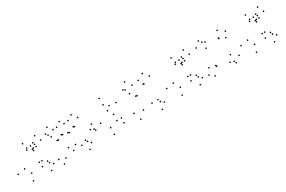

<svg xmlns="http://www.w3.org/2000/svg" viewBox="105 -1649 4131 2775"><g transform="rotate(-30 2170.0 -261.5)"><path d="M404.6 -170.6V-190.6H384.6V-170.6ZM447.2 -170.6V-190.6H427.2V-170.6ZM478.2 -391.1V-411.1H458.2V-391.1ZM433.1 -391.1V-411.1H413.1V-391.1ZM231.6 -90.1V-110.1H211.6V-90.1ZM174.2 -193.9V-213.9H154.2V-193.9ZM335.4 -414.2V-434.2H315.4V-414.2ZM412.1 -382.8V-402.8H392.1V-382.8ZM412.1 -439.6V-459.6H392.1V-439.6ZM349.8 -439.6V-459.6H329.8V-439.6ZM418.7 -357.8V-377.8H398.7V-357.8ZM474 -430.5V-450.5H454V-430.5ZM328.3 -524.2V-544.2H308.3V-524.2ZM53 -172.5V-192.5H33V-172.5ZM198.2 21.2V1.2H178.2V21.2ZM575.9 -50.7V-70.7H555.9V-50.7ZM516.8 -125.5V-145.5H496.8V-125.5ZM530.2 -90.2V-110.2H510.2V-90.2ZM581.9 -439.8V-459.8H561.9V-439.8ZM538.4 -535.4V-555.4H518.4V-535.4ZM463.7 -461.4V-481.4H443.7V-461.4ZM412.2 -93V-113H392.2V-93ZM499.8 22V2H479.8V22Z M1200.3 -40.2V-60.2H1180.3V-40.2ZM1142.6 -113.2V-133.2H1122.6V-113.2ZM1158.7 -82.9V-102.9H1138.7V-82.9ZM1207.8 -456.7V-476.7H1187.8V-456.7ZM1144.8 -534.9V-554.9H1124.8V-534.9ZM1064.6 -483.8V-503.8H1044.6V-483.8ZM994.6 -325.7V-345.7H974.6V-325.7ZM976.5 -333.3V-353.3H956.5V-333.3ZM994 -475.6V-495.6H974V-475.6ZM947.4 -536.3V-556.3H927.4V-536.3ZM874.7 -483.6V-503.6H854.7V-483.6ZM805.2 -311.7V-331.7H785.2V-311.7ZM786.3 -314.6V-334.6H766.3V-314.6ZM810.8 -479.6V-499.6H790.8V-479.6ZM752.8 -554.1V-574.1H732.8V-554.1ZM684.8 -478.9V-498.9H664.8V-478.9ZM737.2 -401.7V-421.7H717.2V-401.7ZM710.9 -447.8V-467.8H690.9V-447.8ZM668.7 -64.6V-84.6H648.7V-64.6ZM706.5 34.1V14.1H686.5V34.1ZM770.1 -32.4V-52.4H750.1V-32.4ZM878.6 -355.6V-375.6H858.6V-355.6ZM896.6 -348.1V-368.1H876.6V-348.1ZM876.4 -142.2V-162.2H856.4V-142.2ZM921 -69.2V-89.2H901V-69.2ZM986.8 -131.8V-151.8H966.8V-131.8ZM1084.9 -369.3V-389.3H1064.9V-369.3ZM1103.8 -361.8V-381.8H1083.8V-361.8ZM1060.6 -75.4V-95.4H1040.6V-75.4ZM1132.8 34.2V14.2H1112.8V34.2Z M1751.2 -52.1V-72.1H1731.2V-52.1ZM1751.7 -131.9V-151.9H1731.7V-131.9ZM1677.8 -131.8V-151.8H1657.8V-131.8ZM1548.8 -87.5V-107.5H1528.8V-87.5ZM1453.8 -214.5V-234.5H1433.8V-214.5ZM1618.3 -428.2V-448.2H1598.3V-428.2ZM1687.3 -374.3V-394.3H1667.3V-374.3ZM1629.4 -321.8V-341.8H1609.4V-321.8ZM1330.8 -270.9V-290.9H1310.8V-270.9ZM1279 -210.2V-230.2H1259V-210.2ZM1343.6 -165.8V-185.8H1323.6V-165.8ZM1681.8 -233.6V-253.6H1661.8V-233.6ZM1796.1 -363.2V-383.2H1776.1V-363.2ZM1613.9 -536.2V-556.2H1593.9V-536.2ZM1330.1 -190.1V-210.1H1310.1V-190.1ZM1545.6 22.1V2.1H1525.6V22.1Z M2404.6 -20.5V-40.5H2384.6V-20.5ZM2342.8 -96.1V-116.1H2322.8V-96.1ZM2358.8 -56.2V-76.2H2338.8V-56.2ZM2405 -456.8V-476.8H2385V-456.8ZM2335.5 -536.1V-556.1H2315.5V-536.1ZM2234 -481V-501H2214V-481ZM2108.2 -298.3V-318.3H2088.2V-298.3ZM2090.2 -301.2V-321.2H2070.2V-301.2ZM2122.4 -465V-485H2102.4V-465ZM2051.4 -558.7V-578.7H2031.4V-558.7ZM1974 -472.2V-492.2H1954V-472.2ZM2029.7 -377.5V-397.5H2009.7V-377.5ZM2001.8 -456.2V-476.2H1981.8V-456.2ZM1943.2 -99V-119H1923.2V-99ZM1987 23.5V3.5H1967V23.5ZM2086.8 -72.3V-92.3H2066.8V-72.3ZM2269.8 -398.9V-418.9H2249.8V-398.9ZM2280.9 -395.6V-415.6H2260.9V-395.6ZM2243.1 -96.2V-116.2H2223.1V-96.2ZM2327.9 56.2V36.2H2307.9V56.2Z M2884.6 -170.6V-190.6H2864.6V-170.6ZM2927.2 -170.6V-190.6H2907.2V-170.6ZM2958.2 -391.1V-411.1H2938.2V-391.1ZM2913.1 -391.1V-411.1H2893.1V-391.1ZM2711.6 -90.1V-110.1H2691.6V-90.1ZM2654.2 -193.9V-213.9H2634.2V-193.9ZM2815.4 -414.2V-434.2H2795.4V-414.2ZM2892.1 -382.8V-402.8H2872.1V-382.8ZM2892.1 -439.6V-459.6H2872.1V-439.6ZM2829.8 -439.6V-459.6H2809.8V-439.6ZM2898.7 -357.8V-377.8H2878.7V-357.8ZM2954 -430.5V-450.5H2934V-430.5ZM2808.3 -524.2V-544.2H2788.3V-524.2ZM2533 -172.5V-192.5H2513V-172.5ZM2678.2 21.2V1.2H2658.2V21.2ZM3055.9 -50.7V-70.7H3035.9V-50.7ZM2996.8 -125.5V-145.5H2976.8V-125.5ZM3010.2 -90.2V-110.2H2990.2V-90.2ZM3061.9 -439.8V-459.8H3041.9V-439.8ZM3018.4 -535.4V-555.4H2998.4V-535.4ZM2943.7 -461.4V-481.4H2923.7V-461.4ZM2892.2 -93V-113H2872.2V-93ZM2979.8 22V2H2959.8V22Z M3571.8 -25.8V-45.8H3551.8V-25.8ZM3515 -43.8V-63.8H3495V-43.8ZM3590 6.7V-13.3H3570V6.7ZM3678.1 -65.8V-85.8H3658.1V-65.8ZM3573.5 -135.5V-155.5H3553.5V-135.5ZM3319.2 -90.7V-110.7H3299.2V-90.7ZM3312.6 -104.9V-124.9H3292.6V-104.9ZM3639.1 -383.8V-403.8H3619.1V-383.8ZM3680.4 -467.8V-487.8H3660.4V-467.8ZM3583.5 -537.1V-557.1H3563.5V-537.1ZM3307.1 -500.2V-520.2H3287.1V-500.2ZM3347.4 -479.3V-499.3H3327.4V-479.3ZM3270.7 -539.8V-559.8H3250.7V-539.8ZM3194.5 -467.4V-487.4H3174.5V-467.4ZM3315.7 -393.1V-413.1H3295.7V-393.1ZM3544 -432.1V-452.1H3524V-432.1ZM3547.3 -422.4V-442.4H3527.3V-422.4ZM3210.9 -127.5V-147.5H3190.9V-127.5ZM3159 -35.3V-55.3H3139V-35.3ZM3229.4 19.8V-0.2H3209.4V19.8Z M4124.6 -170.6V-190.6H4104.6V-170.6ZM4167.2 -170.6V-190.6H4147.2V-170.6ZM4198.2 -391.1V-411.1H4178.2V-391.1ZM4153.1 -391.1V-411.1H4133.1V-391.1ZM3951.6 -90.1V-110.1H3931.6V-90.1ZM3894.2 -193.9V-213.9H3874.2V-193.9ZM4055.4 -414.2V-434.2H4035.4V-414.2ZM4132.1 -382.8V-402.8H4112.1V-382.8ZM4132.1 -439.6V-459.6H4112.1V-439.6ZM4069.8 -439.6V-459.6H4049.8V-439.6ZM4138.7 -357.8V-377.8H4118.7V-357.8ZM4194 -430.5V-450.5H4174V-430.5ZM4048.3 -524.2V-544.2H4028.3V-524.2ZM3773 -172.5V-192.5H3753V-172.5ZM3918.2 21.2V1.2H3898.2V21.2ZM4295.9 -50.7V-70.7H4275.9V-50.7ZM4236.8 -125.5V-145.5H4216.8V-125.5ZM4250.2 -90.2V-110.2H4230.2V-90.2ZM4301.9 -439.8V-459.8H4281.9V-439.8ZM4258.4 -535.4V-555.4H4238.4V-535.4ZM4183.7 -461.4V-481.4H4163.7V-461.4ZM4132.2 -93V-113H4112.2V-93ZM4219.8 22V2H4199.8V22Z"/></g></svg>

Font: Monaspace Radon Dots Var
Style: Regular
Weight: 400
Designer: Riley Cran and the Lettermatic Team
Version: Version 1.100 (Monaspace Radon Dots)